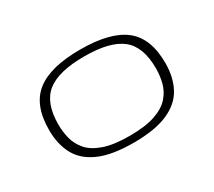

<svg xmlns="http://www.w3.org/2000/svg" viewBox="-84 -537 773 694"><g transform="rotate(-30 302.5 -189.5)"><path d="M302.7 4.9Q212.9 4.9 159.7 -18.6Q106.4 -42 83.3 -85.2Q60.1 -128.4 60.1 -188Q60.1 -291.5 118.9 -337.6Q177.7 -383.8 302.7 -383.8Q427.7 -383.8 486.6 -337.6Q545.4 -291.5 545.4 -188Q545.4 -128.4 522.2 -85.2Q499 -42 445.8 -18.6Q392.6 4.9 302.7 4.9ZM302.7 -23.9Q369.1 -23.9 409.7 -38.1Q450.2 -52.2 470.9 -76.2Q491.7 -100.1 499 -129.2Q506.3 -158.2 506.3 -188Q506.3 -278.8 458 -316.9Q409.7 -355 302.7 -355Q195.8 -355 147.5 -316.9Q99.1 -278.8 99.1 -188Q99.1 -158.2 106.4 -129.2Q113.8 -100.1 134.5 -76.2Q155.3 -52.2 195.8 -38.1Q236.3 -23.9 302.7 -23.9Z"/></g></svg>

Font: Gruppo
Style: Regular
Weight: 400
Designer: Vernon Adams
Foundry: Vernon Adams
Version: Version 1.001; ttfautohint (v1.8.4.7-5d5b);gftools[0.9.28]